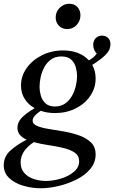

<svg xmlns="http://www.w3.org/2000/svg" viewBox="-50 -749 609 1024"><path d="M167 255Q121 255 75.5 242Q30 229 0 201.5Q-30 174 -30 132Q-30 85 6.5 53Q43 21 92 -4Q70 -14 56.5 -29.5Q43 -45 43 -68Q43 -96 65 -120Q87 -144 135 -172Q102 -190 82 -221Q62 -252 62 -293Q62 -344 92.5 -386.5Q123 -429 174 -454.5Q225 -480 286 -480Q375 -480 424 -427Q452 -443 466 -463Q447 -483 447 -510Q447 -530 459.5 -544.5Q472 -559 494 -559Q512 -559 525.5 -547.5Q539 -536 539 -513Q539 -482 512.5 -456Q486 -430 442 -403Q460 -371 460 -331Q460 -279 431 -237Q402 -195 353 -170.5Q304 -146 243 -146Q202 -146 167 -158Q147 -145 135.5 -131.5Q124 -118 124 -106Q124 -87 148.5 -77Q173 -67 211 -61Q249 -55 292 -47.5Q335 -40 373 -26.5Q411 -13 435.5 11Q460 35 460 75Q460 118 431.5 152Q403 186 358 208.5Q313 231 262.5 243Q212 255 167 255ZM130 9Q96 32 78 58.5Q60 85 60 117Q60 152 80 174Q100 196 131 206Q162 216 195 216Q234 216 275 203.5Q316 191 344 167.5Q372 144 372 111Q372 81 348.5 65Q325 49 287.5 40Q250 31 208.5 25Q167 19 130 9ZM243 -181Q275 -181 297.5 -197Q320 -213 334 -238Q348 -263 354.5 -291Q361 -319 361 -343Q361 -365 354.5 -389.5Q348 -414 330 -431Q312 -448 277 -448Q245 -448 222.5 -432Q200 -416 186.5 -391Q173 -366 167 -338.5Q161 -311 161 -287Q161 -263 168 -238.5Q175 -214 193 -197.5Q211 -181 243 -181ZM308 -594Q281 -594 264 -612Q247 -630 247 -656Q247 -686 268.5 -707.5Q290 -729 320 -729Q347 -729 363 -711.5Q379 -694 379 -668Q379 -638 359 -616Q339 -594 308 -594Z"/></svg>

Font: Tiro Kannada
Style: Italic
Weight: 400
Italic angle: -11°
Designer: Kannada: John Hudson & Fiona Ross, assisted by Kaja Sojewska. Latin: John Hudson with Paul Hanslow, assisted by Kaja Soj
Foundry: Tiro Typeworks Ltd.
Version: Version 1.52